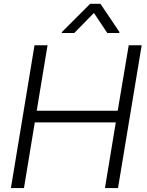

<svg xmlns="http://www.w3.org/2000/svg" viewBox="-20 -958 748 978"><path d="M35.6 0 155.8 -727.5H222.2L167 -394H579.6L635.7 -727.5H701.7L581.1 0H514.6L569.8 -334.5H157.2L102.1 0ZM526.4 -790 458.5 -892.1 358.4 -790H294.4L295.4 -794.9L439 -938.5H491.7L588.4 -794.9L587.4 -790Z"/></svg>

Font: Inter Tight Light
Style: Italic
Weight: 300
Italic angle: -9.39999°
Designer: Rasmus Andersson
Foundry: rsms
Version: Version 3.004